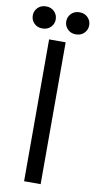

<svg xmlns="http://www.w3.org/2000/svg" viewBox="-129 -994 517 1037"><g transform="rotate(10 129.0 -475.5)"><path d="M265.6 -847.4Q248 -829.6 220.2 -829.6Q192.4 -829.6 174.8 -847.4Q157.2 -865.2 157.2 -890.1Q157.2 -915 174.8 -932.9Q192.4 -950.7 220.2 -950.7Q248 -950.7 265.6 -932.9Q283.2 -915 283.2 -890.1Q283.2 -865.2 265.6 -847.4ZM82 -847.4Q64.5 -829.6 36.6 -829.6Q8.8 -829.6 -8.8 -847.4Q-26.4 -865.2 -26.4 -890.1Q-26.4 -915 -8.8 -932.9Q8.8 -950.7 36.6 -950.7Q64.5 -950.7 82 -932.9Q99.6 -915 99.6 -890.1Q99.6 -865.2 82 -847.4ZM83 0V-777.8H173.8V0Z"/></g></svg>

Font: Voltaire
Style: Regular
Weight: 400
Designer: Yvonne Schttler
Foundry: Yvonne Schttler
Version: Version 1.003